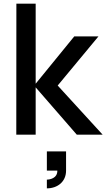

<svg xmlns="http://www.w3.org/2000/svg" viewBox="-20 -740 584 1055"><path d="M69.5 0H176V-260L402 0H544L297 -270L521 -540H388L176 -280V-720H70ZM237.5 295C296 295 343 258.5 343 197.5V92H237.5V197.5H295C296 240.5 251.5 247 237.5 247Z"/></svg>

Font: Eudonet SemiBold
Style: Regular
Weight: 600
Designer: Mikhail Sharanda
Foundry: Mikhail Sharanda
Version: Version 4.503;Glyphs 3.1.2 (3151)